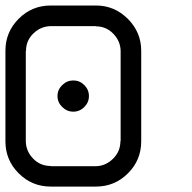

<svg xmlns="http://www.w3.org/2000/svg" viewBox="-20 -687 707 707"><path d="M209.2 -373.8Q226.7 -390.8 250 -390.8Q273.3 -390.8 290.4 -373.8Q307.5 -356.7 307.5 -333.3Q307.5 -310 290.4 -292.9Q273.3 -275.8 250 -275.8Q226.7 -275.8 209.2 -292.9Q191.7 -310 191.7 -333.3Q191.7 -356.7 209.2 -373.8ZM333.3 -75Q369.2 -75.8 396.2 -102.5Q423.3 -129.2 423.3 -166.7H424.2V-500Q423.3 -535.8 397.1 -562.9Q370.8 -590 333.3 -590V-590.8H166.7Q130 -590 102.9 -563.8Q75.8 -537.5 75.8 -500H75V-166.7Q75.8 -130 102.1 -102.9Q128.3 -75.8 166.7 -75.8V-75ZM333.3 0H166.7Q97.5 0 48.8 -48.8Q0 -97.5 0 -166.7V-500Q0 -569.2 48.8 -617.9Q97.5 -666.7 166.7 -666.7H333.3Q401.7 -666.7 450.8 -617.5Q500 -568.3 500 -500V-166.7Q500 -97.5 451.2 -48.8Q402.5 0 333.3 0Z"/></svg>

Font: 0xA000-Squareish-Mono
Style: Squareish-Mono
Weight: 400
Version: Version 0.1